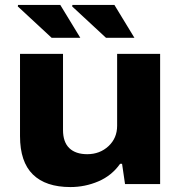

<svg xmlns="http://www.w3.org/2000/svg" viewBox="-20 -745 732 777"><path d="M409 -592 272 -719 273 -725H443L524 -592ZM189 -592 52 -719 53 -725H224L305 -592ZM265 12Q165 12 113 -39Q61 -90 61 -194V-527H235V-219Q235 -170 260.5 -145.5Q286 -121 333 -121Q384 -121 419 -153.5Q454 -186 454 -236V-527H628V0H486L474 -82H466Q432 -34 378 -11Q324 12 265 12Z"/></svg>

Font: Archivo SemiExpanded ExtraBold
Style: Regular
Weight: 800
Width: 6
Designer: Hector Gatti
Foundry: Omnibus-Type
Version: Version 2.001; ttfautohint (v1.8.3)